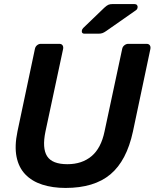

<svg xmlns="http://www.w3.org/2000/svg" viewBox="-20 -916 762 946"><path d="M303 10Q239 10 188 -6.5Q137 -23 104.5 -57Q72 -91 61.5 -143.5Q51 -196 66 -268L152 -675Q154 -686 162.5 -693Q171 -700 181 -700H272Q283 -700 288 -693Q293 -686 291 -675L204 -268Q187 -186 212 -146.5Q237 -107 312 -107Q384 -107 431 -146.5Q478 -186 495 -268L582 -675Q584 -686 593 -693Q602 -700 612 -700H702Q713 -700 718 -693Q723 -686 721 -675L635 -268Q604 -124 524 -57Q444 10 303 10ZM396 -750Q382 -750 383 -764Q384 -772 390 -778L494 -878Q506 -889 514 -892.5Q522 -896 535 -896H642Q651 -896 655 -891Q659 -886 658 -880Q657 -870 649 -865L503 -763Q493 -756 485 -753Q477 -750 465 -750Z"/></svg>

Font: Rubik Light Medium
Style: Italic
Weight: 500
Italic angle: -12°
Version: Version 2.104